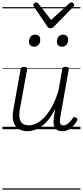

<svg xmlns="http://www.w3.org/2000/svg" viewBox="-20 -1069 686 1589"><path d="M208 17Q166 17 135 -2Q104 -21 91.5 -61Q79 -101 91 -164L150 -495Q153 -506 159 -510.5Q165 -515 179 -515Q194 -515 200.5 -509.5Q207 -504 204 -493L144 -164Q137 -121 142 -91.5Q147 -62 166 -47Q185 -32 219 -32Q249 -32 282 -48Q315 -64 347.5 -98Q380 -132 410 -186.5Q440 -241 464 -319L495 -496Q497 -507 503 -511.5Q509 -516 523 -516Q538 -516 544.5 -511Q551 -506 549 -494L479 -101Q475 -78 475.5 -62.5Q476 -47 483.5 -39Q491 -31 504 -31Q519 -31 532.5 -39Q546 -47 558.5 -60.5Q571 -74 582 -91Q587 -99 594 -100Q601 -101 610 -95Q619 -90 620.5 -83Q622 -76 617 -69Q606 -48 587.5 -28Q569 -8 546 4.5Q523 17 496 17Q474 17 459 10Q444 3 435 -11Q426 -25 424 -45.5Q422 -66 425 -91L437 -169Q412 -117 383 -81Q354 -45 323.5 -23.5Q293 -2 263.5 7.5Q234 17 208 17ZM262 -683Q242 -683 231 -693.5Q220 -704 220 -725Q220 -749 233 -765.5Q246 -782 271 -782Q291 -782 302 -771.5Q313 -761 313 -740Q313 -716 300 -699.5Q287 -683 262 -683ZM493 -683Q473 -683 462 -693.5Q451 -704 451 -725Q451 -749 464 -765.5Q477 -782 502 -782Q521 -782 532.5 -771.5Q544 -761 544 -740Q544 -716 531 -699.5Q518 -683 493 -683ZM571 -1049Q579 -1049 586.5 -1042.5Q594 -1036 594 -1027Q594 -1023 592 -1019.5Q590 -1016 586 -1012L425 -848Q419 -841 412.5 -838Q406 -835 397 -835Q389 -835 383 -838.5Q377 -842 372 -849L261 -1014Q259 -1017 257.5 -1021Q256 -1025 256 -1028Q256 -1037 264.5 -1043Q273 -1049 280 -1049Q286 -1049 289.5 -1046.5Q293 -1044 297 -1040L403 -904L552 -1040Q558 -1044 562 -1046.5Q566 -1049 571 -1049ZM0 490H646V500H0ZM0 -20H646V0H0ZM0 -505H646V-500H0ZM0 -1010H646V-1000H0Z"/></svg>

Font: Playwrite ZA Guides
Style: Regular
Weight: 400
Designer: Veronika Burian, José Scaglione
Foundry: TypeTogether
Version: Version 1.003